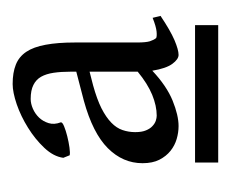

<svg xmlns="http://www.w3.org/2000/svg" viewBox="-50 -592 357 296"><g transform="rotate(-90 128.0 -444.5)"><path d="M165 -484.4 144 -479Q122.6 -473.1 108.6 -466.1Q94.7 -459 86.4 -450.9Q78.1 -442.9 75 -433.6Q71.8 -424.3 71.8 -414.1Q71.8 -403.8 74.5 -397.5Q77.1 -391.1 81.1 -387.5Q85 -383.8 89.4 -382.3Q93.8 -380.9 97.2 -380.9Q112.3 -380.9 129.4 -387.9Q146.5 -395 165 -410.2ZM24.9 -286.1V-321.8H236.8V-286.1ZM251 -375Q228.5 -359.9 213.6 -353.5Q198.7 -347.2 190.9 -347.2Q184.1 -347.2 177 -356.9Q169.9 -366.7 166.5 -387.7Q143.1 -365.7 120.4 -356.4Q97.7 -347.2 81.1 -347.2Q71.3 -347.2 61.3 -350.1Q51.3 -353 43 -359.6Q34.7 -366.2 29.3 -376.7Q23.9 -387.2 23.9 -402.8Q23.9 -433.1 47.1 -456.3Q70.3 -479.5 120.1 -493.2L165 -504.9V-513.2Q165 -528.3 163.3 -539.8Q161.6 -551.3 157.2 -559.1Q152.8 -566.9 144.5 -571Q136.2 -575.2 123 -575.2Q115.7 -575.2 107.9 -571.8Q100.1 -568.4 94.2 -562.3Q88.4 -556.2 85.7 -547.6Q83 -539.1 86.9 -528.8Q87.4 -526.4 80.8 -523.7Q74.2 -521 65.4 -518.8Q56.6 -516.6 48.1 -515.4Q39.6 -514.2 36.1 -515.1L32.2 -524.9Q34.2 -540 47.6 -554.2Q61 -568.4 78.6 -579.3Q96.2 -590.3 114.7 -596.7Q133.3 -603 146 -603Q163.6 -603 175.8 -598.1Q188 -593.3 195.6 -582Q203.1 -570.8 206.5 -552.2Q210 -533.7 210 -506.8V-411.1Q210 -397.5 211.9 -391.4Q213.9 -385.3 216.8 -381.8Q219.2 -380.4 226.8 -381.1Q234.4 -381.8 248 -387.2Z"/></g></svg>

Font: Akkhara
Style: Regular
Weight: 400
Designer: J. Victor Gaultney
Version: Version 1.00 June 13, 2006, initial release